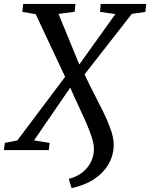

<svg xmlns="http://www.w3.org/2000/svg" viewBox="-51 -763 764 976"><path d="M313 193.5 298.5 146Q338.5 136.5 367 114Q395.5 91.5 411 60.5Q426.5 29.5 426.5 -5Q426.5 -31 415 -66.5Q403.5 -102 385.2 -143.5Q367 -185 346 -229.2Q325 -273.5 306 -317.5L122 -49.5L201 -36.5L197 0H-31L-26.5 -36.5L37 -49L280 -372.5L130.5 -691L62.5 -702.5L67 -743H332.5L328.5 -703L246.5 -692.5L352 -435L535.5 -691.5L457.5 -702.5L461 -743H692.5L688 -702.5L619 -692.5L379 -385Q399 -341 424.2 -292.5Q449.5 -244 473 -196.2Q496.5 -148.5 511.8 -105.2Q527 -62 527 -28Q527 24 502.2 68.8Q477.5 113.5 430 145.8Q382.5 178 313 193.5Z"/></svg>

Font: Merriweather 36pt
Style: Italic
Weight: 400
Italic angle: -7.8°
Version: Version 2.101